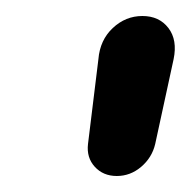

<svg xmlns="http://www.w3.org/2000/svg" viewBox="-20 -720 239 240"><path d="M126 -500Q109 -500 98.5 -511.5Q88 -523 90 -540L103 -646Q105 -670 121 -685Q137 -700 158 -700Q179 -700 190.5 -685Q202 -670 197 -646L174 -540Q170 -523 156.5 -511.5Q143 -500 126 -500Z"/></svg>

Font: Winky Sans
Style: Italic
Weight: 400
Italic angle: -8.97852°
Designer: Simon Atzbach
Foundry: typofactur
Version: Version 1.205